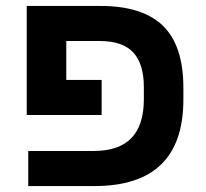

<svg xmlns="http://www.w3.org/2000/svg" viewBox="-20 -626 692 646"><path d="M464 -333Q464 -410.9 428.3 -449.5Q392.6 -488 316 -488H203V-357H322V-239H70V-606H317.3Q460 -606 528.5 -539Q597 -472 597 -331V-291Q597 0 297.9 0H75V-118H295Q380 -118 422 -161.3Q464 -204.6 464 -292Z"/></svg>

Font: Noto Sans Hebrew Droid
Style: Regular
Weight: 400
Designer: Monotype Design Team
Foundry: Monotype Imaging Inc.
Version: Version 1.100